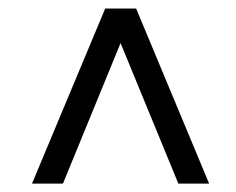

<svg xmlns="http://www.w3.org/2000/svg" viewBox="-20 -712 555 451"><path d="M227.1 -691.9H299.8L471.2 -280.8H398.9L263.2 -610.8L127.9 -280.8H55.2Z"/></svg>

Font: D-DIN Exp
Style: DINExp-Italic
Weight: 400
Width: 7
Italic angle: -12°
Designer: Charles Nix
Foundry: Datto Inc.
Version: Version 1.00